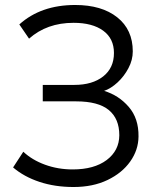

<svg xmlns="http://www.w3.org/2000/svg" viewBox="-20 -735 636 770"><path d="M275 15Q200.5 15 138.5 -5.5Q76.5 -26 32.5 -63.5L73.5 -126.5Q108.5 -93.5 160.5 -74.5Q212.5 -55.5 271.5 -55.5Q357.5 -55.5 407.8 -93.2Q458 -131 458.5 -192.5Q458.5 -259 416.2 -293.8Q374 -328.5 285 -328.5H151.5V-394.5H278.5Q350.5 -394.5 393.8 -428.5Q437 -462.5 437 -522.5Q437 -580.5 393.8 -612Q350.5 -643.5 275 -643.5Q168 -643.5 96.5 -580L57.5 -637Q144 -715 281.5 -715Q388 -715 450.2 -665.5Q512.5 -616 512.5 -529Q512.5 -494.5 495.2 -461.8Q478 -429 451.5 -404.5Q425 -380 397.5 -370.5Q456 -353 496.2 -306.5Q536.5 -260 535.5 -187.5Q535 -133.5 502.2 -87.2Q469.5 -41 411 -13Q352.5 15 275 15Z"/></svg>

Font: Geologica ExtraLight
Style: Regular
Weight: 200
Designer: Sindre Bremnes, Frode Helland
Foundry: Monokrom Skriftforlag AS
Version: Version 1.010; ttfautohint (v1.8.4.7-5d5b);gftools[0.9.28]